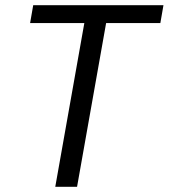

<svg xmlns="http://www.w3.org/2000/svg" viewBox="-20 -720 650 740"><path d="M193 0 305 -631H96L108 -700H610L598 -631H389L277 0Z"/></svg>

Font: DM Sans 9pt
Style: Italic
Weight: 400
Italic angle: -10°
Designer: Colophon Foundry, Jonny Pinhorn
Foundry: Colophon Foundry
Version: Version 4.004